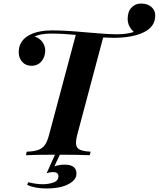

<svg xmlns="http://www.w3.org/2000/svg" viewBox="-20 -878 898 1086"><path d="M346.2 53.2Q412.6 53.7 412.6 104.5Q412.6 130.9 387.7 150.4Q339.8 188 243.7 188Q177.7 188 133.8 168L139.6 152.8Q186.5 164.1 220.2 164.1Q253.9 164.1 282.2 154.3Q310.5 144.5 310.5 118.2Q310.5 95.2 278.8 95.2Q262.2 95.2 243.7 102.1L291 -2.9Q181.2 -2.9 127 0L130.9 -20Q173.8 -21.5 197.3 -30.3Q220.7 -39.1 234.4 -58.6Q248 -78.1 257.8 -116.2L408.7 -680.7Q333 -688 269.5 -688Q206.1 -688 175.8 -670.9Q202.1 -663.6 218.8 -641.6Q235.4 -619.6 235.8 -593.3Q235.4 -567.4 225.6 -547.9Q204.1 -505.9 158.2 -505.9Q125 -505.9 105.5 -528.3Q85.9 -550.8 85.9 -582Q85.9 -650.4 150.9 -682.1Q200.2 -706.1 274.4 -706.1Q348.6 -706.1 464.4 -695.3Q580.1 -684.6 638.7 -684.1Q697.3 -684.1 736.8 -697.3Q702.1 -729.5 702.1 -771Q702.1 -812.5 723.6 -835Q745.1 -857.4 774.9 -857.9Q804.7 -857.9 822.3 -848.1Q858.4 -828.1 857.9 -788.1Q857.4 -726.6 793 -695.3Q728.5 -664.1 622.1 -664.1Q596.7 -664.1 563.5 -666L417 -116.2Q409.7 -88.4 409.7 -70.3Q410.2 -52.7 418 -42Q432.6 -22.9 492.2 -20L487.8 0Q428.7 -2.9 318.4 -2.9L287.6 63Q315.9 53.2 346.2 53.2Z"/></svg>

Font: PlayfairDisplay-BoldItalic
Style: Bold Italic
Weight: 700
Italic angle: -14.9847°
Designer: Claus Eggers Sørensen
Foundry: Claus Eggers Sørensen
Version: Version 1.002;PS 001.002;hotconv 1.0.70;makeotf.lib2.5.58329